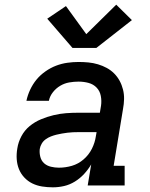

<svg xmlns="http://www.w3.org/2000/svg" viewBox="-20 -793 640 821"><path d="M206 8Q183 8 160.5 4.5Q138 1 118.5 -8.5Q99 -18 84 -34Q69 -50 61 -70Q53 -90 51.5 -112.5Q50 -135 54 -158Q58 -185 71.5 -210.5Q85 -236 107 -254Q129 -272 155.5 -283Q182 -294 209 -300.5Q236 -307 262.5 -309Q289 -311 316 -311H407L412 -341Q415 -362 411 -383Q407 -404 393 -418.5Q379 -433 358.5 -438.5Q338 -444 316 -444Q296 -444 276 -440.5Q256 -437 238 -426.5Q220 -416 206.5 -399Q193 -382 189 -362H93Q98 -386 109 -409.5Q120 -433 136 -452.5Q152 -472 174 -487.5Q196 -503 219.5 -512Q243 -521 267.5 -524.5Q292 -528 316 -528Q337 -528 358 -526Q379 -524 399 -518Q419 -512 436.5 -502.5Q454 -493 468 -479Q482 -465 491.5 -447.5Q501 -430 506 -410Q511 -390 510.5 -369Q510 -348 506 -327L466 -84H513V0H355L370 -90Q357 -68 339.5 -49Q322 -30 300 -16.5Q278 -3 254 2.5Q230 8 206 8ZM232 -76Q260 -76 287.5 -84Q315 -92 337.5 -111.5Q360 -131 373 -157Q386 -183 390 -211L393 -228H316Q304 -228 292 -227.5Q280 -227 268.5 -225.5Q257 -224 245 -222Q233 -220 221 -217Q209 -214 197.5 -209.5Q186 -205 175.5 -197.5Q165 -190 158.5 -179Q152 -168 150 -156Q148 -139 152.5 -122Q157 -105 169 -94.5Q181 -84 198 -80Q215 -76 232 -76ZM290 -588 182 -713 262 -767 349 -647 477 -773 544 -707 392 -588Z"/></svg>

Font: Iosevka Etoile Medium Oblique
Style: Regular
Weight: 500
Italic angle: -9°
Designer: Belleve Invis
Foundry: Belleve Invis
Version: Version 15.5.2; ttfautohint (v1.8.4)